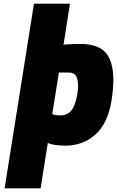

<svg xmlns="http://www.w3.org/2000/svg" viewBox="-20 -783 634 1040"><path d="M164 -763H359L324 -541Q361 -545 413 -545Q512 -545 553 -497Q594 -449 594 -348Q594 -305 584 -238Q564 -114 496.5 -54Q429 6 334 6Q304 6 277.5 2Q251 -2 239 -9L200 237H5ZM399 -274Q403 -302 403 -313Q403 -353 392 -371.5Q381 -390 355 -390H299L263 -165Q277 -158 308 -158Q344 -158 366 -184Q388 -210 399 -274Z"/></svg>

Font: Exo Black
Style: Italic
Weight: 900
Italic angle: -9°
Designer: Natanael Gama
Foundry: Natanael Gama
Version: Version 1.500; ttfautohint (v1.6)